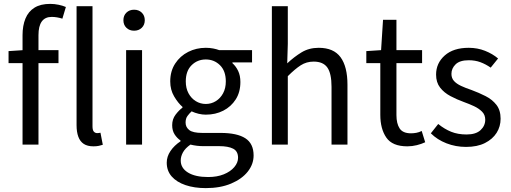

<svg xmlns="http://www.w3.org/2000/svg" viewBox="-20 -744 2628 988"><path d="M96 0V-563Q96 -612 111 -648.5Q126 -685 157.5 -704.5Q189 -724 238 -724Q260 -724 281.5 -719.5Q303 -715 319 -708L301 -648Q272 -657 246 -657Q212 -657 195 -633.5Q178 -610 178 -563V0ZM24 -419V-481L100 -486H281V-419Z M461 9Q430 9 411 -3.5Q392 -16 383 -40.5Q374 -65 374 -100V-712H456V-94Q456 -74 463 -66.5Q470 -59 480 -59Q484 -59 487.5 -59.5Q491 -60 497 -61L509 1Q500 4 488.5 6.5Q477 9 461 9Z M629 0V-486H711V0ZM670 -586Q646 -586 630.5 -601Q615 -616 615 -640Q615 -664 630.5 -679Q646 -694 670 -694Q694 -694 709.5 -679Q725 -664 725 -640Q725 -616 709.5 -601Q694 -586 670 -586Z M1039 224Q980 224 934.5 208.5Q889 193 863.5 164Q838 135 838 93Q838 62 857 33.5Q876 5 909 -17V-21Q891 -33 878.5 -52.5Q866 -72 866 -100Q866 -131 883.5 -154Q901 -177 919 -190V-194Q896 -214 876 -248Q856 -282 856 -325Q856 -378 881.5 -417Q907 -456 948.5 -477Q990 -498 1039 -498Q1059 -498 1077 -494.5Q1095 -491 1108 -486H1277V-423H1176V-419Q1194 -403 1205.5 -379Q1217 -355 1217 -322Q1217 -270 1193 -232.5Q1169 -195 1129 -174.5Q1089 -154 1039 -154Q1021 -154 1002 -158.5Q983 -163 966 -171Q954 -160 944.5 -147Q935 -134 935 -113Q935 -90 953.5 -75Q972 -60 1021 -60H1115Q1200 -60 1242.5 -32.5Q1285 -5 1285 56Q1285 101 1255 139Q1225 177 1169.5 200.5Q1114 224 1039 224ZM1039 -209Q1067 -209 1090.5 -223.5Q1114 -238 1128 -264Q1142 -290 1142 -325Q1142 -379 1112 -408.5Q1082 -438 1039 -438Q996 -438 966 -408.5Q936 -379 936 -325Q936 -290 950 -264Q964 -238 987.5 -223.5Q1011 -209 1039 -209ZM1051 167Q1097 167 1131.5 153Q1166 139 1185.5 116Q1205 93 1205 68Q1205 34 1179.5 21Q1154 8 1107 8H1023Q1009 8 992.5 6Q976 4 960 0Q933 19 921.5 40Q910 61 910 82Q910 121 947.5 144Q985 167 1051 167Z M1379 0V-712H1461V-518L1458 -418Q1493 -451 1531.5 -474.5Q1570 -498 1620 -498Q1697 -498 1732.5 -449.5Q1768 -401 1768 -308V0H1686V-297Q1686 -366 1664.5 -396.5Q1643 -427 1594 -427Q1557 -427 1527.5 -408Q1498 -389 1461 -352V0Z M2076 9Q1999 9 1968 -36Q1937 -81 1937 -153V-419H1865V-481L1941 -486L1951 -642H2020V-486H2152V-419H2020V-152Q2020 -108 2036.5 -83Q2053 -58 2095 -58Q2108 -58 2122 -60.5Q2136 -63 2150 -70L2168 -12Q2149 -3 2125 3Q2101 9 2076 9Z M2378 12Q2325 12 2277.5 -6.5Q2230 -25 2197 -58L2235 -106Q2267 -80 2301.5 -66Q2336 -52 2381 -52Q2429 -52 2453 -74.5Q2477 -97 2477 -128Q2477 -153 2460.5 -169.5Q2444 -186 2419.5 -197.5Q2395 -209 2367 -219Q2331 -232 2298 -249.5Q2265 -267 2244.5 -293.5Q2224 -320 2224 -360Q2224 -419 2268.5 -458.5Q2313 -498 2392 -498Q2437 -498 2476 -482.5Q2515 -467 2543 -443L2505 -396Q2479 -414 2452 -424Q2425 -434 2392 -434Q2346 -434 2324.5 -413Q2303 -392 2303 -364Q2303 -342 2316 -327.5Q2329 -313 2352.5 -302Q2376 -291 2406 -281Q2444 -267 2478.5 -249.5Q2513 -232 2534.5 -204.5Q2556 -177 2556 -133Q2556 -93 2535.5 -60.5Q2515 -28 2475.5 -8Q2436 12 2378 12Z"/></svg>

Font: Source Sans 3
Style: Regular
Weight: 400
Designer: Paul D. Hunt
Foundry: Adobe
Version: Version 3.046;hotconv 1.0.118;makeotfexe 2.5.65603